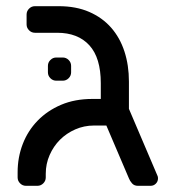

<svg xmlns="http://www.w3.org/2000/svg" viewBox="-20 -601 556 621"><path d="M162 -340Q151 -340 143 -348Q135 -356 135 -367V-388Q135 -399 143 -407Q151 -415 162 -415H183Q194 -415 202 -407Q210 -399 210 -388V-367Q210 -356 202 -348Q194 -340 183 -340ZM66 -554Q66 -565 74 -573Q82 -581 93 -581H170Q226 -581 268.5 -562.5Q311 -544 339.5 -511.5Q368 -479 382.5 -434.5Q397 -390 397 -337V-249L490 -31Q491 -28 491 -24Q491 -14 484 -7Q477 0 467 0H426Q414 0 407 -8Q400 -16 397 -24L324 -195H284Q252 -195 223.5 -182.5Q195 -170 174 -149Q153 -128 140.5 -99.5Q128 -71 128 -39V-27Q128 -16 120 -8Q112 0 101 0H64Q53 0 45 -8Q37 -16 37 -27V-44Q37 -92 53.5 -135Q70 -178 101.5 -210.5Q133 -243 177.5 -262Q222 -281 279 -281H306V-332Q306 -414 269 -454.5Q232 -495 165 -495H93Q82 -495 74 -503Q66 -511 66 -522Z"/></svg>

Font: Rubik
Style: Regular
Weight: 400
Designer: Hubert & Fischer
Foundry: Hubert & Fischer
Version: Version 1.002; ttfautohint (v1.6)